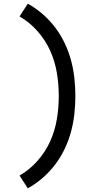

<svg xmlns="http://www.w3.org/2000/svg" viewBox="-20 -861 540 1042"><path d="M131 161 86 92Q141 60 183.5 12Q226 -36 252 -93.5Q278 -151 288.5 -214Q299 -277 299 -340Q299 -403 288.5 -466Q278 -529 252 -586.5Q226 -644 183.5 -692Q141 -740 86 -772L131 -841Q174 -817 211.5 -784.5Q249 -752 279 -712.5Q309 -673 330.5 -628Q352 -583 365 -535.5Q378 -488 383.5 -438.5Q389 -389 389 -340Q389 -291 383.5 -241.5Q378 -192 365 -144.5Q352 -97 330.5 -52Q309 -7 279 32.5Q249 72 211.5 104.5Q174 137 131 161Z"/></svg>

Font: Iosevka SS10 Medium
Style: Regular
Weight: 500
Monospace: yes
Designer: Belleve Invis
Foundry: Belleve Invis
Version: Version 28.0.6; ttfautohint (v1.8.4)